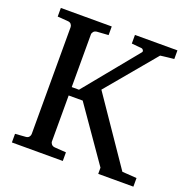

<svg xmlns="http://www.w3.org/2000/svg" viewBox="-121 -786 880 900"><g transform="rotate(20 319.0 -335.5)"><path d="M462.9 0V-30.8L276.9 -297.9H207V-68.8Q207 -61.5 212.6 -54.7Q218.3 -47.9 229 -46.9L286.1 -43V0H32.2V-43L85 -46.9Q95.7 -47.9 100.8 -54.7Q106 -61.5 106 -68.8V-602.1Q106 -609.4 100.8 -616.2Q95.7 -623 85 -624L32.2 -627.9V-670.9H286.1V-627.9L229 -624Q218.3 -623 212.6 -616.2Q207 -609.4 207 -602.1V-339.8H243.2L460.9 -606Q464.4 -610.4 461.2 -616.2Q458 -622.1 453.1 -623L401.9 -627.9V-670.9H613.8V-627.9Q596.2 -626.5 582 -624.5Q569.8 -623 559.1 -621.8Q548.3 -620.6 545.9 -620.1L341.8 -376L565.9 -47.9L638.2 -43V0Z"/></g></svg>

Font: Charis SIL Viet
Style: Regular
Weight: 400
Foundry: SIL International
Version: Version 5.000